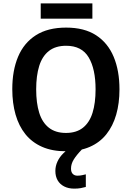

<svg xmlns="http://www.w3.org/2000/svg" viewBox="-20 -889 784 1141"><path d="M690 -358Q690 -275 670.5 -207.5Q651 -140 612 -91Q573 -42 513 -16Q453 10 372 10Q290 10 230 -16.5Q170 -43 131 -91.5Q92 -140 72.5 -208Q53 -276 53 -359Q53 -470 87.5 -552Q122 -634 193 -679.5Q264 -725 373 -725Q481 -725 551 -679.5Q621 -634 655.5 -551.5Q690 -469 690 -358ZM195 -358Q195 -277 213 -219Q231 -161 270.5 -130Q310 -99 372 -99Q434 -99 473 -130Q512 -161 530 -219Q548 -277 548 -358Q548 -479 507 -548Q466 -617 373 -617Q310 -617 270.5 -586Q231 -555 213 -497Q195 -439 195 -358ZM529 -869V-778H222V-869ZM402 113Q402 134 412.5 144.5Q423 155 440 155Q455 155 468.5 152Q482 149 490 147V222Q476 226 459.5 229Q443 232 421 232Q387 232 361.5 219Q336 206 322.5 182.5Q309 159 309 127Q309 98 321.5 71Q334 44 356.5 22Q379 0 408 -16L466 0Q435 32 418.5 58.5Q402 85 402 113Z"/></svg>

Font: Noto Sans Display SemiBold
Style: Regular
Weight: 600
Designer: Monotype Design Team
Foundry: Monotype Imaging Inc.
Version: Version 2.003